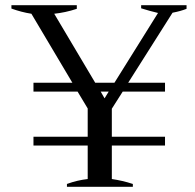

<svg xmlns="http://www.w3.org/2000/svg" viewBox="-20 -720 752 740"><path d="M699 -700C699 -700 524 -700 524 -700C524 -700 524 -688 524 -688C546 -681 568 -675 589 -670C589 -670 421 -401 421 -401C421 -401 347 -401 347 -401C347 -401 189 -667 189 -667C217 -670 246 -676 276 -686C276 -686 276 -700 276 -700C276 -700 24 -700 24 -700C24 -700 24 -687 24 -687C49 -678 75 -671 101 -667C101 -667 259 -401 259 -401C259 -401 109 -401 109 -401C109 -401 109 -367 109 -367C109 -367 279 -367 279 -367C279 -367 318 -302 318 -302C318 -302 318 -193 318 -193C318 -193 109 -193 109 -193C109 -193 109 -159 109 -159C109 -159 318 -159 318 -159C318 -159 318 -30 318 -30C292 -27 265 -21 238 -11C238 -11 238 0 238 0C238 0 492 0 492 0C492 0 492 -11 492 -11C465 -20 438 -26 411 -30C411 -30 411 -159 411 -159C411 -159 616 -159 616 -159C616 -159 616 -193 616 -193C616 -193 411 -193 411 -193C411 -193 411 -301 411 -301C411 -301 453 -367 453 -367C453 -367 616 -367 616 -367C616 -367 616 -401 616 -401C616 -401 474 -401 474 -401C474 -401 645 -671 645 -671C666 -675 684 -680 699 -686C699 -686 699 -700 699 -700ZM399 -367C399 -367 383 -341 383 -341C383 -341 368 -367 368 -367C368 -367 399 -367 399 -367Z"/></svg>

Font: BUSH 25 TRIRONG
Style: Regular
Weight: 400
Designer: Katatrad Team
Foundry: CadsonDemak